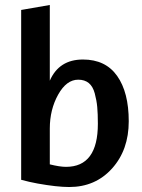

<svg xmlns="http://www.w3.org/2000/svg" viewBox="-20 -745 572 771"><path d="M65 -23V-705L180 -725V-421Q217 -506 313 -506Q404 -506 450.5 -440Q497 -374 497 -258Q497 -143 430 -68.5Q363 6 258 6Q209 6 131 -8Q98 -14 65 -23ZM294 -425Q247 -425 213.5 -365Q180 -305 180 -229V-85Q220 -75 245 -75Q373 -75 373 -248Q373 -288 370.5 -315Q368 -342 360.5 -370Q353 -398 336.5 -411.5Q320 -425 294 -425Z"/></svg>

Font: Amaranth
Style: Regular
Weight: 400
Designer: Gesine Todt
Foundry: Gesine Todt
Version: Version 1.000